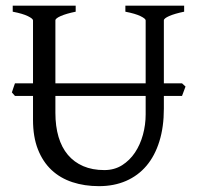

<svg xmlns="http://www.w3.org/2000/svg" viewBox="-20 -635 694 670"><path d="M344.2 -41.5Q378.9 -41.5 405.8 -58.3Q432.6 -75.2 450.9 -102.5Q469.2 -129.9 478.8 -164.8Q488.3 -199.7 488.3 -235.8V-300.3H173.3V-241.2Q173.3 -194.3 184.3 -157.2Q195.3 -120.1 217 -94.5Q238.8 -68.8 270.5 -55.2Q302.2 -41.5 344.2 -41.5ZM622.6 -594.2Q589.4 -587.4 570.6 -579.1Q551.8 -570.8 551.8 -564V-344.2H615.2L627.4 -333L615.2 -300.3H551.8V-255.9Q551.8 -191.9 536.1 -141.6Q520.5 -91.3 491.2 -56.6Q461.9 -22 419.9 -3.7Q377.9 14.6 325.2 14.6Q274.9 14.6 232.7 0.7Q190.4 -13.2 159.9 -41.7Q129.4 -70.3 112.3 -113.8Q95.2 -157.2 95.2 -216.8V-300.3H32.2L21.5 -312.5Q23.9 -319.8 26.6 -328.1Q29.3 -336.4 32.2 -344.2H95.2V-564Q95.2 -569.8 77.4 -578.6Q59.6 -587.4 24.4 -594.2V-615.2H244.1V-594.2Q210.9 -587.4 192.1 -579.1Q173.3 -570.8 173.3 -564V-344.2H488.3V-564Q488.3 -569.8 470.5 -578.6Q452.6 -587.4 417.5 -594.2V-615.2H622.6Z"/></svg>

Font: Gentium Plus Phon
Style: Regular
Weight: 400
Designer: J. Victor Gaultney, Annie Olsen, Iska Routamaa, Becca Hirsbrunner
Foundry: SIL International
Version: Version 5.000